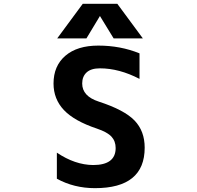

<svg xmlns="http://www.w3.org/2000/svg" viewBox="-20 -982 1040 1014"><path d="M716.8 -565.4Q609.4 -621.1 507.8 -621.1Q460.9 -621.1 437.5 -599.6Q414.1 -578.1 414.1 -541Q414.1 -473.6 502 -445.3Q636.7 -401.4 690.4 -345.7Q744.1 -290 744.1 -202.1Q744.1 11.7 481.4 11.7Q371.1 11.7 280.3 -38.1V-175.8Q376 -111.3 471.7 -110.4Q590.8 -110.4 590.8 -200.2Q590.8 -236.3 568.8 -260.3Q546.9 -284.2 492.2 -302.7Q372.1 -342.8 317.4 -400.9Q262.7 -459 262.7 -541Q262.7 -633.8 325.2 -687.5Q387.7 -741.2 499 -741.2Q616.2 -741.2 716.8 -700.2ZM507.8 -897.5 436.5 -779.3H282.2L417 -961.9H599.6L734.4 -779.3H580.1Z"/></svg>

Font: Gen Shin Gothic Monospace Bold
Style: Bold
Weight: 700
Designer: [Source Han Sans]
Ryoko NISHIZUKA  (kana & ideographs); Paul D. Hunt (Latin, Greek & Cyrillic); Wenlong ZHANG  (bopomofo
Version: Version 1.002.20150607